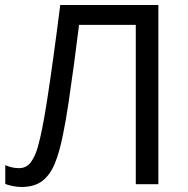

<svg xmlns="http://www.w3.org/2000/svg" viewBox="-20 -734 748 765"><path d="M611 0H521V-635H295Q286 -561 275 -479.5Q264 -398 253 -324Q242 -250 231 -198Q218 -131 199 -84Q180 -37 148.5 -13Q117 11 66 11Q49 11 31.5 7.5Q14 4 1 -1V-76Q12 -71 26 -67.5Q40 -64 56 -64Q86 -64 103.5 -88.5Q121 -113 131 -149.5Q141 -186 148 -222Q156 -260 167.5 -333.5Q179 -407 192.5 -505Q206 -603 220 -714H611Z"/></svg>

Font: Go Noto Current
Style: Regular
Weight: 400
Designer: Monotype Design Team
Foundry: Monotype Imaging Inc.
Version: Version 2.007; ttfautohint (v1.8) -l 8 -r 50 -G 200 -x 14 -D